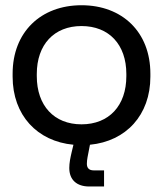

<svg xmlns="http://www.w3.org/2000/svg" viewBox="-20 -526 608 715"><path d="M283.5 -63C181.5 -63 117 -132.5 117 -242.5V-250.5C117 -360 181.5 -429 283.5 -429C386 -429 450.5 -360 450.5 -250.5V-242.5C450.5 -132.5 386 -63 283.5 -63ZM312.5 168.5H367.5V108.5H329C311 108.5 303.5 99 303.5 84C303.5 74.5 304.5 69 306 59.5L315 13C449.5 0 540 -97.5 540 -240.5V-251.5C540 -406.5 435.5 -506.5 283.5 -506.5C132 -506.5 27 -406.5 27 -251.5V-240.5C27 -97 118.5 0.5 253.5 13L247 40C242 61.5 238 80.5 238 99.5C238 144 266 168.5 312.5 168.5Z"/></svg>

Font: MCL Standard
Style: Regular
Weight: 400
Designer: Květoslav Bartoš
Foundry: Florian Karsten
Version: Version 1.001;Glyphs 3.2.3 (3260)